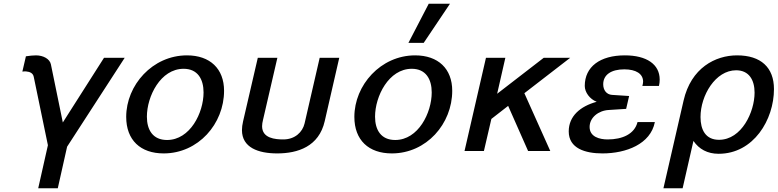

<svg xmlns="http://www.w3.org/2000/svg" viewBox="-20 -810 4172 1030"><path d="M185 200H290L340 -23L649 -500H538L317 -153L253 -465C247 -494 212 -513 173 -513C160 -513 137 -511 119 -508L100 -426C106 -427 113 -427 119 -427C142 -425 157 -417 161 -398L237 -31Z M657 -183C657 -58 734 13 858 13C1044 13 1182 -146 1182 -323C1182 -441 1107 -513 983 -513C798 -513 657 -353 657 -183ZM768 -184C768 -293 841 -441 965 -441C1040 -441 1072 -386 1072 -314C1072 -205 1000 -59 876 -59C800 -59 768 -113 768 -184Z M1284 -159C1280 -142 1278 -126 1278 -112C1278 -18 1366 13 1467 13C1578 13 1691 -24 1722 -160L1800 -500H1695L1614 -148C1603 -101 1562 -62 1500 -62C1456 -62 1386 -68 1386 -133C1386 -143 1388 -155 1391 -167L1468 -500H1363Z M2394 -790H2280L2171 -580H2253ZM1881 -183C1881 -58 1958 13 2082 13C2268 13 2406 -146 2406 -323C2406 -441 2331 -513 2207 -513C2022 -513 1881 -353 1881 -183ZM1992 -184C1992 -293 2065 -441 2189 -441C2264 -441 2296 -386 2296 -314C2296 -205 2224 -59 2100 -59C2024 -59 1992 -113 1992 -184Z M2691 -500H2587L2472 0H2576L2616 -172L2706 -242L2813 0H2932L2793 -310L3039 -500H2897L2647 -307Z M3117 -349C3117 -315 3144 -278 3181 -264C3093 -240 3031 -187 3031 -105C3031 -14 3119 13 3212 13C3339 13 3470 -37 3493 -155H3400C3384 -91 3319 -62 3240 -62C3196 -62 3143 -76 3143 -129C3143 -179 3190 -217 3246 -220L3339 -226L3355 -295L3263 -301C3234 -303 3216 -326 3216 -358C3216 -409 3259 -438 3329 -438C3392 -438 3430 -414 3430 -372C3430 -364 3428 -357 3426 -349H3515C3518 -361 3519 -373 3519 -383C3519 -465 3449 -513 3332 -513C3199 -513 3117 -452 3117 -349Z M3539 200H3642L3700 -54C3730 -10 3775 15 3835 15C4023 15 4132 -168 4132 -332C4132 -448 4062 -513 3934 -513C3818 -513 3687 -446 3647 -270ZM3738 -182C3738 -298 3818 -433 3929 -433C3998 -433 4028 -381 4028 -313C4028 -210 3959 -60 3837 -60C3765 -60 3738 -114 3738 -182Z"/></svg>

Font: Perun Medium Italic
Style: Regular
Weight: 500
Italic angle: -12°
Foundry: Copyright (c) Stefan Peev, Context Ltd, 2016
Version: Version 1.026